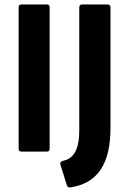

<svg xmlns="http://www.w3.org/2000/svg" viewBox="-20 -675 574 855"><path d="M75 0Q63 0 63 -13V-642Q63 -655 75 -655H189Q201 -655 201 -642V-13Q201 0 189 0ZM297 159Q281 162 278 151L249 58Q247 53 250 48Q253 43 261 41Q297 34 315 1Q333 -32 333 -95V-642Q333 -655 345 -655H459Q472 -655 472 -642V-105Q472 15 428.5 80Q385 145 297 159Z"/></svg>

Font: Sofia Sans Semi Condensed ExtraBold
Style: Regular
Weight: 800
Designer: Botio Nikoltchev, Ani Petrova
Foundry: lettersoup
Version: Version 4.100